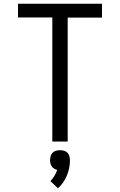

<svg xmlns="http://www.w3.org/2000/svg" viewBox="-20 -755 640 1024"><path d="M259 0V-662H76V-735H524V-661H341V0ZM289 249 249 211Q261 198 270.5 182.5Q280 167 285 151Q277 149 269 144.5Q261 140 256 132.5Q251 125 249 116.5Q247 108 247 99Q247 88 250 77.5Q253 67 260.5 59.5Q268 52 278.5 49Q289 46 300 46Q311 46 321.5 49Q332 52 339.5 59.5Q347 67 350 77.5Q353 88 353 99Q353 120 349 140.5Q345 161 337 180.5Q329 200 317 217.5Q305 235 289 249Z"/></svg>

Font: Iosevka Mono
Style: Regular
Weight: 400
Designer: Belleve Invis
Foundry: Belleve Invis
Version: Version 11.1.1